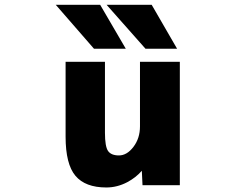

<svg xmlns="http://www.w3.org/2000/svg" viewBox="-20 -788 1040 819"><path d="M627 -767.6 735.4 -580.1H600.6L434.6 -767.6ZM407.2 -767.6 516.6 -580.1H380.9L217.8 -767.6ZM427.7 -524.4V-221.7Q427.7 -163.1 440.9 -144Q454.1 -125 487.3 -125Q521.5 -125 549.3 -161.6Q577.1 -198.2 577.1 -249V-524.4H747.1V2H587.9L585 -59.6Q559.6 -30.3 522.5 -10.7Q479.5 11.7 433.6 11.7Q343.8 11.7 301.8 -38.1Q259.8 -87.9 259.8 -205.1V-524.4Z"/></svg>

Font: GenEi Gothic M Heavy
Style: Regular
Weight: 800
Designer: o_tamon (Modified); [Source Han Sans]
Ryoko NISHIZUKA  (kana & ideographs); Paul D. Hunt (Latin, Greek & Cyrillic); Wenl
Version: Version 1.1a;Original Version 1.004